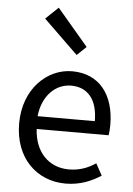

<svg xmlns="http://www.w3.org/2000/svg" viewBox="-59 -916 672 973"><g transform="rotate(5 277.0 -429.5)"><path d="M311 13C385 13 443 -12 491 -43L458 -103C418 -76 375 -60 322 -60C219 -60 148 -134 142 -250H508C510 -263 512 -282 512 -302C512 -457 434 -557 296 -557C170 -557 51 -447 51 -271C51 -92 167 13 311 13ZM141 -315C152 -422 220 -484 297 -484C382 -484 432 -425 432 -315ZM311 -641 358 -686 200 -872 136 -811Z"/></g></svg>

Font: Noto Sans CJK JP Regular
Style: Regular
Weight: 400
Designer: Ryoko NISHIZUKA (kana & ideographs); Paul D. Hunt (Latin, Greek & Cyrillic); Wenlong ZHANG (bopomofo); Sandoll Communica
Foundry: Adobe Systems Incorporated
Version: Version 1.001;PS 1.001;hotconv 1.0.78;makeotf.lib2.5.61930